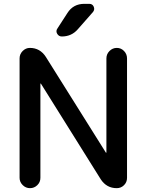

<svg xmlns="http://www.w3.org/2000/svg" viewBox="-20 -980 764 1000"><path d="M418.9 -960H445.3Q461.9 -960 468.3 -944.8Q474.6 -929.7 463.9 -917L384.8 -827.1Q352.5 -790 301.8 -790Q286.1 -790 277.8 -804.2Q269.5 -818.4 279.3 -832L331.1 -912.1Q361.3 -960 418.9 -960ZM82 -53.7V-675.8Q82 -698.2 98.1 -714.4Q114.3 -730.5 135.7 -730.5Q188.5 -730.5 218.8 -683.6L531.2 -185.5Q531.2 -184.6 533.2 -184.6Q534.2 -184.6 534.2 -185.5V-675.8Q534.2 -698.2 550.3 -714.4Q566.4 -730.5 588.4 -730.5Q610.4 -730.5 626 -714.4Q641.6 -698.2 641.6 -675.8V-53.7Q641.6 -31.2 626 -15.6Q610.4 0 587.9 0Q535.2 0 504.9 -45.9L193.4 -543.9Q193.4 -544.9 191.4 -544.9Q190.4 -544.9 190.4 -543.9V-53.7Q190.4 -31.2 174.3 -15.6Q158.2 0 136.2 0Q114.3 0 98.1 -16.1Q82 -32.2 82 -53.7Z"/></svg>

Font: Rounded Mgen+ 2p medium
Style: Regular
Weight: 500
Designer: [Source Han Sans]
Ryoko NISHIZUKA  (kana & ideographs); Paul D. Hunt (Latin, Greek & Cyrillic); Wenlong ZHANG  (bopomofo
Version: Version 1.059.20150602